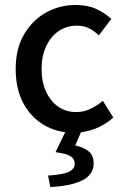

<svg xmlns="http://www.w3.org/2000/svg" viewBox="-20 -521 499 771"><path d="M276 12Q210 12 157.5 -18.5Q105 -49 74 -106Q43 -163 43 -244Q43 -326 77 -383.5Q111 -441 165.5 -471Q220 -501 284 -501Q332 -501 366.5 -485Q401 -469 427 -445L377 -379Q357 -398 336 -408Q315 -418 289 -418Q248 -418 216 -396.5Q184 -375 165.5 -335.5Q147 -296 147 -244Q147 -192 165 -153Q183 -114 214 -92.5Q245 -71 286 -71Q317 -71 344.5 -84.5Q372 -98 393 -116L435 -49Q402 -19 360.5 -3.5Q319 12 276 12ZM182 230 173 184Q235 180 257.5 168.5Q280 157 280 136Q280 117 263.5 106.5Q247 96 203 90L248 -3H311L282 63Q318 71 337 87.5Q356 104 356 135Q356 180 311 203Q266 226 182 230Z"/></svg>

Font: Assistant ExtraLight SemiBold
Style: Regular
Weight: 600
Version: Version 3.000